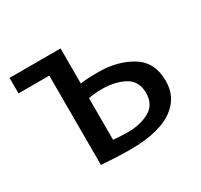

<svg xmlns="http://www.w3.org/2000/svg" viewBox="-116 -635 852 815"><g transform="rotate(-30 310.5 -227.0)"><path d="M265 -315Q295 -320 353 -320Q447 -320 515 -278.5Q583 -237 583 -145Q583 -69 528 -25Q459 33 307 33Q246 33 166 27V-411H15V-487H265ZM264 -40Q300 -36 333 -36Q398 -36 441.5 -61Q485 -86 485 -142Q485 -201 439.5 -225.5Q394 -250 328 -250Q296 -250 264 -244Z"/></g></svg>

Font: LINE Seed Sans KR Regular
Style: Regular
Weight: 400
Designer: LINE VX Design & Sandoll Inc & Dalton Maag Ltd
Foundry: Sandoll Inc.
Version: Version 1.000